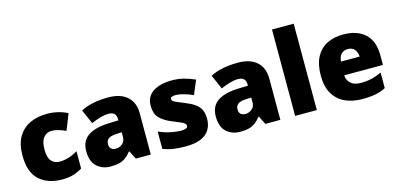

<svg xmlns="http://www.w3.org/2000/svg" viewBox="-69 -1191 3381 1632"><g transform="rotate(-15 1621.5 -375.0)"><path d="M318 10Q192 10 117 -58Q42 -126 42 -274Q42 -375 80 -438.5Q118 -502 183.5 -532.5Q249 -563 333 -563Q384 -563 429.5 -552Q475 -541 514 -521L458 -380Q424 -395 394.5 -404Q365 -413 333 -413Q290 -413 263 -379Q236 -345 236 -275Q236 -203 263.5 -172.5Q291 -142 334 -142Q375 -142 416.5 -155Q458 -168 495 -191V-39Q461 -17 418 -3.5Q375 10 318 10Z M875 -563Q980 -563 1039 -511Q1098 -459 1098 -363V0H966L929 -73H925Q902 -44 877.5 -25.5Q853 -7 821 1.5Q789 10 743 10Q671 10 623 -34Q575 -78 575 -169Q575 -258 636.5 -301Q698 -344 815 -349L907 -352V-360Q907 -397 889 -412.5Q871 -428 840 -428Q807 -428 767 -416.5Q727 -405 686 -387L631 -513Q679 -538 739.5 -550.5Q800 -563 875 -563ZM864 -245Q812 -243 790.5 -226.5Q769 -210 769 -180Q769 -152 784 -138.5Q799 -125 824 -125Q859 -125 883.5 -147Q908 -169 908 -204V-247Z M1639 -170Q1639 -118 1615.5 -77Q1592 -36 1540.5 -13Q1489 10 1405 10Q1346 10 1299.5 3.5Q1253 -3 1205 -21V-174Q1258 -150 1312 -139.5Q1366 -129 1397 -129Q1459 -129 1459 -157Q1459 -169 1449 -178Q1439 -187 1413.5 -198Q1388 -209 1341 -228Q1272 -257 1238 -294.5Q1204 -332 1204 -400Q1204 -481 1266.5 -522Q1329 -563 1432 -563Q1487 -563 1535 -551Q1583 -539 1635 -516L1583 -393Q1542 -412 1500 -423Q1458 -434 1433 -434Q1386 -434 1386 -411Q1386 -401 1394.5 -393Q1403 -385 1427 -375Q1451 -365 1497 -346Q1545 -327 1576.5 -304.5Q1608 -282 1623.5 -250.5Q1639 -219 1639 -170Z M2015 -563Q2120 -563 2179 -511Q2238 -459 2238 -363V0H2106L2069 -73H2065Q2042 -44 2017.5 -25.5Q1993 -7 1961 1.5Q1929 10 1883 10Q1811 10 1763 -34Q1715 -78 1715 -169Q1715 -258 1776.5 -301Q1838 -344 1955 -349L2047 -352V-360Q2047 -397 2029 -412.5Q2011 -428 1980 -428Q1947 -428 1907 -416.5Q1867 -405 1826 -387L1771 -513Q1819 -538 1879.5 -550.5Q1940 -563 2015 -563ZM2004 -245Q1952 -243 1930.5 -226.5Q1909 -210 1909 -180Q1909 -152 1924 -138.5Q1939 -125 1964 -125Q1999 -125 2023.5 -147Q2048 -169 2048 -204V-247Z M2559 0H2368V-760H2559Z M2940 -563Q3061 -563 3131 -500Q3201 -437 3201 -310V-225H2860Q2862 -182 2892.5 -154Q2923 -126 2981 -126Q3033 -126 3076 -136Q3119 -146 3165 -168V-31Q3125 -10 3077.5 0Q3030 10 2958 10Q2874 10 2808.5 -19.5Q2743 -49 2705 -112Q2667 -175 2667 -273Q2667 -373 2701.5 -437Q2736 -501 2797.5 -532Q2859 -563 2940 -563ZM2947 -433Q2913 -433 2890.5 -412Q2868 -391 2864 -345H3028Q3027 -382 3006.5 -407.5Q2986 -433 2947 -433Z"/></g></svg>

Font: Noto Sans Syriac Eastern Black
Style: Regular
Weight: 900
Designer: Patrick Giasson and the Monotype Design Team
Foundry: Monotype Imaging Inc.
Version: Version 3.001; ttfautohint (v1.8.4.7-5d5b)